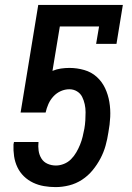

<svg xmlns="http://www.w3.org/2000/svg" viewBox="-20 -755 540 783"><path d="M207 8Q183 8 159.5 4Q136 0 115 -10Q94 -20 77.5 -36Q61 -52 51 -73Q41 -94 37.5 -117.5Q34 -141 35 -166L37 -176H137Q135 -158 137.5 -140.5Q140 -123 149 -108.5Q158 -94 174 -87Q190 -80 208 -80Q224 -80 240.5 -86.5Q257 -93 269.5 -105.5Q282 -118 291 -133.5Q300 -149 306.5 -165Q313 -181 317 -197.5Q321 -214 324 -230Q327 -247 328 -264Q329 -281 329 -297.5Q329 -314 325.5 -330Q322 -346 315 -360Q308 -374 294 -382.5Q280 -391 263 -391Q245 -391 228 -383.5Q211 -376 198 -362Q185 -348 177.5 -331Q170 -314 166 -296H64L136 -735H481L455 -576H372L384 -647H224L194 -466Q211 -473 228.5 -475.5Q246 -478 263 -478Q294 -478 323.5 -469.5Q353 -461 374.5 -441.5Q396 -422 408.5 -395.5Q421 -369 426 -339Q431 -309 429.5 -278Q428 -247 422 -215Q418 -188 410.5 -161Q403 -134 389.5 -108.5Q376 -83 357.5 -60.5Q339 -38 314.5 -22Q290 -6 262 1Q234 8 207 8Z"/></svg>

Font: Iosevka Curly Slab Semibold
Style: Italic
Weight: 600
Italic angle: -9°
Monospace: yes
Designer: Belleve Invis
Foundry: Belleve Invis
Version: Version 22.1.2; ttfautohint (v1.8.4)